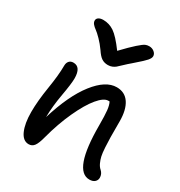

<svg xmlns="http://www.w3.org/2000/svg" viewBox="-185 -951 981 1047"><g transform="rotate(30 306.0 -427.5)"><path d="M450.2 -824.2Q469.2 -824.2 482.7 -813Q496.1 -801.8 496.1 -787.1Q496.1 -774.9 481.9 -758.5Q467.8 -742.2 414.1 -695.8Q397 -681.6 377.9 -663.3Q358.9 -645 351.3 -638.7Q343.8 -632.3 331.8 -627.2Q319.8 -622.1 305.2 -622.1Q282.2 -622.1 265.6 -633.1Q249 -644 230 -672.9Q209.5 -701.7 187.5 -724.1Q165.5 -746.6 152.3 -755.9Q139.2 -765.1 130.6 -775.4Q122.1 -785.6 122.1 -796.9Q122.1 -809.1 133.1 -816.2Q144 -823.2 162.1 -823.2Q199.2 -823.2 231 -801.8Q262.7 -780.3 311 -714.8Q358.4 -764.6 386.5 -789.3Q414.6 -814 425.8 -819.1Q437 -824.2 450.2 -824.2ZM529.8 -30.8Q429.2 -30.8 429.2 -312Q429.2 -376.5 425.8 -407.2Q422.4 -438 413.1 -455.1H404.8Q377.4 -455.1 341.3 -411.9Q305.2 -368.7 268.1 -288.1Q231 -207.5 205.1 -109.9Q193.8 -65.9 180.9 -49.1Q168 -32.2 147 -32.2Q110.8 -32.2 91.3 -76.2Q71.8 -120.1 71.8 -191.9Q71.8 -260.7 86.4 -351.1Q101.1 -441.4 101.1 -500Q101.1 -518.1 110.6 -529.1Q120.1 -540 137.2 -540Q185.1 -540 185.1 -467.8Q185.1 -435.1 170.9 -355.7Q156.7 -276.4 155.8 -208Q204.6 -368.2 272.5 -455.1Q340.3 -542 409.2 -542Q460.9 -542 488 -501.5Q515.1 -460.9 515.1 -388.2Q515.1 -381.8 515.1 -369.1Q515.1 -314 515.4 -288.6Q515.6 -263.2 517.8 -226.8Q520 -190.4 524.2 -172.4Q528.3 -154.3 536.6 -136.2Q544.9 -118.2 557.1 -107.9Q575.2 -91.3 575.2 -67.9Q575.2 -52.2 563.5 -41.5Q551.8 -30.8 529.8 -30.8Z"/></g></svg>

Font: Shantell Sans Bouncy
Style: Regular
Weight: 400
Designer: Stephen Nixon, Anya Danilova, Shantell Martin
Foundry: Arrow Type
Version: Version 1.006;[9816181b4]